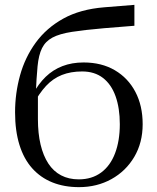

<svg xmlns="http://www.w3.org/2000/svg" viewBox="-20 -760 645 790"><path d="M409 -730 533 -740V-654L409 -644Q328 -637 276.5 -629Q225 -621 196 -605.5Q167 -590 153 -562Q139 -534 134.5 -487Q130 -440 127 -369L136 -373Q136 -352 136 -335Q136 -318 136 -302.5Q136 -287 136 -270Q136 -211 147 -165Q158 -119 179 -87Q200 -55 231.5 -38.5Q263 -22 304 -22Q358 -22 396 -50Q434 -78 453.5 -129.5Q473 -181 473 -249Q473 -315 455.5 -364Q438 -413 403.5 -439.5Q369 -466 318 -466Q271 -466 234.5 -451.5Q198 -437 169.5 -406.5Q141 -376 115 -327V-372Q138 -415 168 -444Q198 -473 237 -488Q276 -503 324 -503Q398 -503 452.5 -471Q507 -439 537 -382Q567 -325 567 -249Q567 -173 532.5 -114.5Q498 -56 438.5 -23Q379 10 305 10Q244 10 195.5 -9.5Q147 -29 112.5 -67.5Q78 -106 60 -164Q42 -222 42 -298Q42 -376 62.5 -450Q83 -524 127 -584.5Q171 -645 240.5 -683.5Q310 -722 409 -730Z"/></svg>

Font: Roboto Serif 144pt
Style: Regular
Weight: 400
Version: Version 1.008